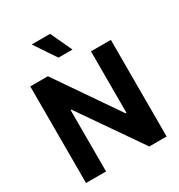

<svg xmlns="http://www.w3.org/2000/svg" viewBox="-213 -1075 1135 1217"><g transform="rotate(-30 354.5 -466.5)"><path d="M649.4 0H522.5L211.9 -449.2H206.1V0H59.6V-707H188.5L497.1 -257.8H503.9V-707H649.4ZM200.2 -932.6H335L408.2 -775.4H305.7Z"/></g></svg>

Font: Pretendard GOV
Style: Bold
Weight: 700
Designer: Base glyphs from Inter by Rasmus Andersson; Hangeul glyphs from Noto Sans CJK(Source Han Sans) by Jang Soo-young and Kan
Foundry: Kil Hyung-jin
Version: Version 1.309